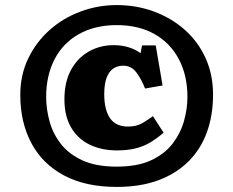

<svg xmlns="http://www.w3.org/2000/svg" viewBox="-20 -715 918 757"><path d="M440 22Q317 22 232 -23.5Q147 -69 103.5 -151Q60 -233 60 -341Q60 -420 91.5 -485Q123 -550 176 -597Q229 -644 297.5 -669.5Q366 -695 440 -695Q518 -695 587 -669.5Q656 -644 708.5 -597.5Q761 -551 790.5 -486Q820 -421 820 -342Q820 -260 795.5 -193Q771 -126 722.5 -78Q674 -30 603.5 -4Q533 22 440 22ZM440 -58Q521 -58 574.5 -82.5Q628 -107 659.5 -147.5Q691 -188 705 -236.5Q719 -285 719 -333Q719 -417 685.5 -481Q652 -545 589.5 -580.5Q527 -616 440 -616Q354 -616 291 -580.5Q228 -545 195 -481Q162 -417 162 -333Q162 -285 175.5 -236Q189 -187 220.5 -147Q252 -107 305.5 -82.5Q359 -58 440 -58ZM441 -122Q380 -122 333 -145Q286 -168 260 -213Q234 -258 234 -323Q234 -391 259.5 -438.5Q285 -486 329.5 -511.5Q374 -537 428 -537Q460 -537 487.5 -528.5Q515 -520 534 -505L540 -536H594L621 -378L552 -366Q538 -402 518 -429Q498 -456 466 -456Q442 -456 425.5 -444Q409 -432 400 -407.5Q391 -383 391 -343Q391 -312 397 -288Q403 -264 414.5 -248Q426 -232 443.5 -224Q461 -216 484 -216Q518 -216 541 -229.5Q564 -243 583 -257L625 -192Q600 -170 573.5 -154Q547 -138 515 -130Q483 -122 441 -122Z"/></svg>

Font: Literata Black
Style: Regular
Weight: 900
Designer: Latin by Veronika Burian and Jose Scaglione. Greek by Irene Vlachou. Cyrillic by Vera Evstafieva.
Foundry: TypeTogether
Version: Version 3.103;gftools[0.9.29]